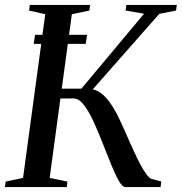

<svg xmlns="http://www.w3.org/2000/svg" viewBox="-27 -763 741 783"><path d="M110.5 -584 116 -621H328L322.5 -584ZM485.5 0Q472 0 457.2 -26Q442.5 -52 425.8 -93.2Q409 -134.5 391 -180.8Q373 -227 354 -268.2Q335 -309.5 314.8 -335.5Q294.5 -361.5 273 -361.5H180L184.5 -401.5H305L560.5 -707L485 -720L488.5 -743H694L691 -720L622.5 -706.5L323.5 -367V-400.5Q351.5 -403 374.2 -390Q397 -377 417.5 -349.8Q438 -322.5 458.2 -280.8Q478.5 -239 502 -183.5Q511 -164 521.8 -140.2Q532.5 -116.5 544.2 -94.5Q556 -72.5 567.5 -56Q579 -39.5 589 -34L630.5 -23L628 0ZM-7 0 -4 -22.5 67 -37.5 157.5 -705 91.5 -720 94.5 -743H340.5L337.5 -720L266 -705L175.5 -37.5L248 -22.5L245.5 0Z"/></svg>

Font: Merriweather 120pt
Style: Italic
Weight: 400
Italic angle: -7.8°
Version: Version 2.101